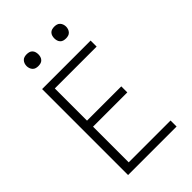

<svg xmlns="http://www.w3.org/2000/svg" viewBox="-254 -962 1058 1058"><g transform="rotate(-45 275.0 -433.0)"><path d="M92 0V-670H470V-623H144V-372H411V-325H144V-47H470V0ZM383 -774Q373 -774 364 -776.5Q355 -779 348.5 -786Q342 -793 339.5 -802Q337 -811 337 -820Q337 -829 339.5 -838Q342 -847 348.5 -854Q355 -861 364 -863.5Q373 -866 383 -866Q392 -866 401 -863.5Q410 -861 416.5 -854Q423 -847 426 -838Q429 -829 429 -820Q429 -811 426 -802Q423 -793 416.5 -786Q410 -779 401 -776.5Q392 -774 383 -774ZM167 -774Q158 -774 149 -776.5Q140 -779 133.5 -786Q127 -793 124 -802Q121 -811 121 -820Q121 -829 124 -838Q127 -847 133.5 -854Q140 -861 149 -863.5Q158 -866 167 -866Q177 -866 186 -863.5Q195 -861 201.5 -854Q208 -847 210.5 -838Q213 -829 213 -820Q213 -811 210.5 -802Q208 -793 201.5 -786Q195 -779 186 -776.5Q177 -774 167 -774Z"/></g></svg>

Font: Lode Dark Term
Style: Regular
Weight: 400
Monospace: yes
Designer: Belleve Invis
Foundry: Belleve Invis
Version: Version 29.2.0